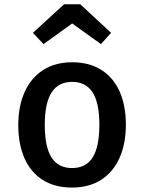

<svg xmlns="http://www.w3.org/2000/svg" viewBox="-20 -839 655 873"><path d="M552.3 -271.8Q552.3 -185.6 523.6 -121.3Q494.9 -56.9 440 -21.5Q385.1 13.8 307.7 13.8Q229.7 13.8 174.9 -20.5Q120 -54.9 91.5 -119Q63.1 -183.1 63.1 -270.8Q63.1 -355.4 91.8 -420Q120.5 -484.6 175.6 -520.3Q230.8 -555.9 308.2 -555.9Q386.2 -555.9 441 -521Q495.9 -486.2 524.1 -422.3Q552.3 -358.5 552.3 -271.8ZM183.6 -270.8Q183.6 -170.8 214.4 -122.8Q245.1 -74.9 307.7 -74.9Q370.3 -74.9 401 -122.8Q431.8 -170.8 431.8 -271.8Q431.8 -371.3 401 -419Q370.3 -466.7 308.2 -466.7Q245.6 -466.7 214.6 -418.7Q183.6 -370.8 183.6 -270.8ZM308.2 -732.3 177.9 -638.5 129.7 -689.7 271.3 -819.5H345.1L485.1 -689.7L439 -638.5Z"/></svg>

Font: Fira Code Fixed Medium
Style: Regular
Weight: 500
Monospace: yes
Designer: Carrois Corporate, Edenspiekermann AG, Nikita Prokopov
Foundry: Carrois Corporate, Edenspiekermann AG, Nikita Prokopov
Version: Version 5.002